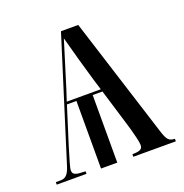

<svg xmlns="http://www.w3.org/2000/svg" viewBox="-103 -628 690 721"><g transform="rotate(-20 242.5 -268.0)"><path d="M4 0H123V-10C84 -11 72 -14 72 -32C72 -43 81 -71 96 -121L143 -270H181V0H246V-270H285L335 -105C342 -79 351 -46 351 -33C351 -15 341 -11 310 -10V0H480V-10C456 -11 449 -19 437 -57L285 -536H216L64 -52C53 -16 39 -10 22 -10H4ZM146 -280 161 -326C187 -409 204 -464 217 -507C233 -448 253 -375 269 -322L282 -280Z"/></g></svg>

Font: Noto Serif Display ExtraCondensed
Style: Regular
Weight: 400
Width: 2
Designer: Monotype Design Team
Foundry: Monotype Imaging Inc.
Version: Version 2.009